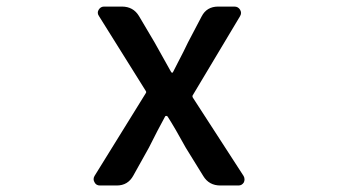

<svg xmlns="http://www.w3.org/2000/svg" viewBox="-20 -570 1040 590"><path d="M287.1 0Q275.4 0 270.5 -9.8Q267.6 -14.6 267.6 -19.5Q267.6 -24.4 270.5 -29.3L427.7 -283.2Q430.7 -287.1 427.7 -291L284.2 -520.5Q277.3 -530.3 283.2 -540Q289.1 -549.8 299.8 -549.8H354.5Q389.6 -549.8 407.2 -520.5L455.1 -439.5Q471.7 -409.2 505.9 -348.6Q506.8 -346.7 509.3 -346.7Q511.7 -346.7 511.7 -348.6Q518.6 -362.3 526.4 -377.4Q534.2 -392.6 543.5 -410.6Q552.7 -428.7 557.6 -439.5L599.6 -519.5Q615.2 -549.8 650.4 -549.8H700.2Q711.9 -549.8 717.8 -540Q723.6 -530.3 717.8 -520.5L572.3 -277.3Q570.3 -274.4 572.3 -270.5L728.5 -29.3Q731.4 -24.4 731.4 -18.6Q731.4 -14.6 729.5 -9.8Q723.6 0 712.9 0H657.2Q622.1 0 604.5 -29.3L550.8 -116.2Q517.6 -176.8 495.1 -211.9Q493.2 -213.9 490.7 -213.9Q488.3 -213.9 487.3 -211.9Q464.8 -170.9 437.5 -116.2L389.6 -30.3Q373 0 338.9 0Z"/></svg>

Font: Gen Jyuu Gothic L Monospace Medium
Style: Regular
Weight: 500
Designer: [Source Han Sans]
Ryoko NISHIZUKA  (kana & ideographs); Paul D. Hunt (Latin, Greek & Cyrillic); Wenlong ZHANG  (bopomofo
Version: Version 1.002.20150607